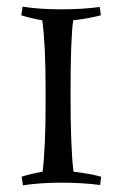

<svg xmlns="http://www.w3.org/2000/svg" viewBox="-20 -549 349 577"><path d="M200 -488Q192 -434 192 -267Q192 -100 201 -33Q246 -28 284 -18L281 7Q229 0 164.5 0Q100 0 49 8L45 -18Q73 -27 108 -33Q117 -105 117 -237V-284Q117 -416 107 -488Q72 -494 44 -503L48 -529Q99 -521 163.5 -521Q228 -521 280 -528L283 -503Q245 -493 200 -488Z"/></svg>

Font: Almendra SC
Style: Regular
Weight: 400
Designer: Ana Sanfelippo
Foundry: Ana Sanfelippo
Version: Version 1.003